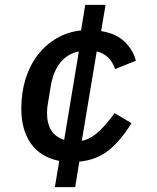

<svg xmlns="http://www.w3.org/2000/svg" viewBox="-20 -650 640 784"><path d="M222 7Q146 -8 106.5 -63.5Q67 -119 67 -206Q67 -272 84.5 -328Q102 -384 134.5 -426Q167 -468 212 -494Q257 -520 311 -526L328 -630H411L393 -523Q454 -513 488.5 -480Q523 -447 535 -402L450 -368Q430 -427 375 -440L314 -75Q327 -77 341 -83.5Q355 -90 371 -102.5Q387 -115 406 -136Q425 -157 448 -188L517 -147Q473 -76 424 -36.5Q375 3 304 10L287 114H204ZM172 -189Q172 -101 242 -79L302 -440Q256 -431 226.5 -394.5Q197 -358 187 -297L177 -236Q174 -220 173 -210Q172 -200 172 -189Z"/></svg>

Font: IBM Plex Mono Medm
Style: Italic
Weight: 500
Italic angle: -9°
Monospace: yes
Designer: Mike Abbink, Paul van der Laan, Pieter van Rosmalen
Foundry: Bold Monday
Version: Version 2.3